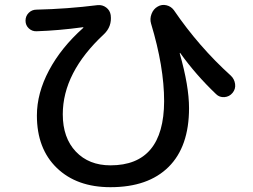

<svg xmlns="http://www.w3.org/2000/svg" viewBox="-20 -735 1040 790"><path d="M130.9 -606.4Q112.3 -605.5 98.6 -618.2Q85 -630.9 85 -649.9Q85 -668.9 98.1 -682.1Q111.3 -695.3 129.9 -695.3Q256.8 -698.2 381.8 -713.9Q401.4 -715.8 417 -704.1Q432.6 -692.4 435.5 -672.9Q441.4 -626 407.2 -593.8Q238.3 -436.5 238.3 -264.6Q238.3 -168 292 -111.3Q345.7 -54.7 434.6 -54.7Q654.3 -54.7 655.3 -318.4Q655.3 -460 601.6 -637.7Q595.7 -657.2 603.5 -677.7Q611.3 -698.2 628.9 -708Q645.5 -717.8 664.6 -713.4Q683.6 -709 695.3 -693.4Q797.9 -543 929.7 -423.8Q944.3 -410.2 947.3 -389.6Q950.2 -369.1 937 -353Q923.8 -336.9 903.3 -335.4Q882.8 -334 869.1 -347.7Q785.2 -427.7 721.7 -516.6L720.7 -517.6Q719.7 -517.6 719.7 -514.6Q757.8 -380.9 757.8 -290Q757.8 -131.8 673.8 -48.3Q589.8 35.2 434.6 35.2Q295.9 35.2 213.9 -43.9Q131.8 -123 131.8 -259.8Q131.8 -351.6 181.6 -445.3Q231.4 -539.1 322.3 -620.1Q323.2 -621.1 323.2 -622.1Q323.2 -623 321.3 -623Q221.7 -609.4 130.9 -606.4Z"/></svg>

Font: Rounded Mgen+ 2m medium
Style: Regular
Weight: 500
Designer: [Source Han Sans]
Ryoko NISHIZUKA  (kana & ideographs); Paul D. Hunt (Latin, Greek & Cyrillic); Wenlong ZHANG  (bopomofo
Version: Version 1.059.20150602